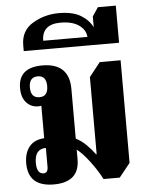

<svg xmlns="http://www.w3.org/2000/svg" viewBox="-56 -860 705 917"><g transform="rotate(-5 296.0 -401.5)"><path d="M288 -99V-145Q315 -125 349.5 -79Q384 -33 403 6H481L534 -60V-552H434L381 -485V-115H378Q359 -141 337 -162.5Q315 -184 288 -198V-436Q288 -560 159 -560Q44 -560 44 -461Q44 -416 66.5 -391.5Q89 -367 123 -367Q131 -367 138 -369V-213Q90 -210 66 -180Q42 -150 42 -101Q42 11 165 11Q288 11 288 -99ZM133 -410Q91 -410 91 -460Q91 -510 133 -510Q174 -510 174 -460Q174 -410 133 -410ZM121 -46Q88 -46 88 -99Q88 -166 142 -166V-76Q142 -46 121 -46Z M77 -636H534V-814H448L420 -772V-720Q403 -755 364.5 -778.5Q326 -802 259 -802Q191 -802 134 -768Q77 -734 77 -664ZM174 -677Q174 -756 264 -756Q319 -756 351 -734Q383 -712 386 -677Z"/></g></svg>

Font: Noto Serif Thai Condensed Extra
Style: Regular
Weight: 800
Width: 3
Designer: Monotype Design Team
Foundry: Monotype Imaging Inc.
Version: Version 1.901